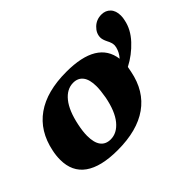

<svg xmlns="http://www.w3.org/2000/svg" viewBox="-115 -789 1025 1025"><g transform="rotate(-45 397.5 -277.0)"><path d="M795 -486Q795 -470 791 -454Q780 -397 733.5 -347Q687 -297 627 -266L621 -235Q597 -114 509.5 -52Q422 10 275 10Q149 10 85 -35.5Q21 -81 21 -171Q21 -203 28 -235Q53 -356 141 -418Q229 -480 376 -480Q607 -480 627 -328Q649 -352 657 -384Q659 -394 659 -398Q659 -417 646 -441Q634 -465 634 -481Q634 -513 660.5 -538.5Q687 -564 725 -564Q756 -564 775.5 -543.5Q795 -523 795 -486ZM436 -311Q436 -362 416.5 -387.5Q397 -413 361 -413Q313 -413 276.5 -368Q240 -323 222 -235Q213 -192 213 -160Q213 -108 232.5 -82.5Q252 -57 289 -57Q337 -57 374 -102Q411 -147 428 -235Q436 -281 436 -311Z"/></g></svg>

Font: Taviraj Black
Style: Italic
Weight: 900
Italic angle: -12°
Designer: Katatrad Team
Foundry: CadsonDemak
Version: Version 1.001